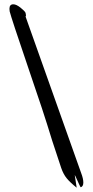

<svg xmlns="http://www.w3.org/2000/svg" viewBox="-20 -763 431 894"><path d="M328 52 337 111Q306 86 290.5 67Q275 48 265 19Q214 -133 200 -182Q193 -208 112.5 -444.5Q32 -681 25 -710Q24 -714 24 -722Q24 -743 42 -743Q56 -743 76 -727Q96 -711 99 -703Q101 -695 101 -692Q101 -688 99 -686L358 43Q368 69 368 87Q368 105 356 109Q355 109 349 96.5Q343 84 336.5 69Q330 54 328 52Z"/></svg>

Font: Because We Create
Style: Regular
Weight: 400
Designer: Liz Wetzel, Aaron Williamson, Russ McMullin
Foundry: Red Hat
Version: Version 1.000